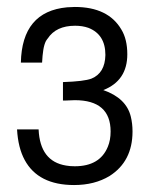

<svg xmlns="http://www.w3.org/2000/svg" viewBox="-20 -549 434 552"><path d="M161 -260V-313Q222 -315 243 -323Q282 -339 283 -391Q283 -450 234 -469Q217 -475 196 -475Q141 -475 117 -438L116 -437L112 -431Q107 -421 104.5 -405.5Q102 -390 101 -369H40Q43 -516 173 -528L195 -529Q291 -529 329 -464Q346 -436 346 -393Q346 -317 277 -290Q343 -267 356 -214Q361 -194 361 -171Q361 -85 295 -43Q252 -17 193 -17Q90 -17 51 -89Q32 -124 29 -177H91Q95 -85 170 -73Q175 -72 181.5 -71.5Q188 -71 195 -71Q267 -71 290 -127Q298 -146 298 -171Q298 -261 195 -261L169 -260Z"/></svg>

Font: Ekushey Sumon
Style: Regular
Weight: 400
Designer: Al Mamun Sumon
Foundry: Al Mamun Sumon
Version: Version 1.0